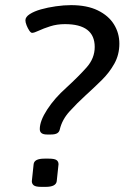

<svg xmlns="http://www.w3.org/2000/svg" viewBox="-20 -726 485 748"><path d="M163 -202Q135 -202 135 -223Q135 -255 164 -299.5Q193 -344 238 -384Q286 -428 317.5 -463.5Q349 -499 349 -543Q349 -632 233 -632Q202 -632 175.5 -623.5Q149 -615 131 -606.5Q113 -598 105 -598Q100 -598 94 -607Q88 -616 83.5 -627.5Q79 -639 79 -647Q79 -660 96 -671Q113 -682 139.5 -689.5Q166 -697 197.5 -701.5Q229 -706 257 -706Q319 -706 361 -685.5Q403 -665 424 -631Q445 -597 445 -556Q445 -513 425.5 -478Q406 -443 376 -413.5Q346 -384 314 -355Q280 -324 251 -292Q222 -260 213 -222Q211 -212 203 -207Q195 -202 178 -202ZM141 2Q119 2 111.5 -4Q104 -10 104 -20L111 -86Q113 -108 153 -108H170Q192 -108 200 -102.5Q208 -97 208 -86L201 -20Q198 2 158 2Z"/></svg>

Font: Asap
Style: Italic
Weight: 400
Italic angle: -6°
Designer: Pablo Cosgaya
Foundry: Omnibus-Type
Version: Version 3.001; ttfautohint (v1.8.3)